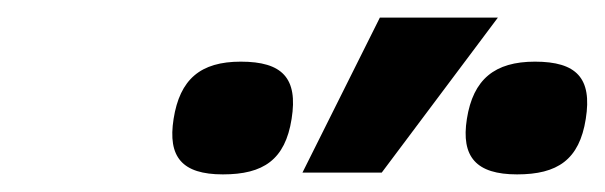

<svg xmlns="http://www.w3.org/2000/svg" viewBox="-20 -786 687 218"><path d="M587.4 -716C541.7 -716 517.2 -696 510.1 -651C503.3 -607.8 520.7 -588 567.1 -588C613 -588 637.8 -604.6 645.1 -651C652.5 -697.4 634.5 -716 587.4 -716ZM253.4 -716C207.6 -716 184.2 -696 177.1 -651C170.3 -607.8 186.6 -588 233.1 -588C279 -588 303.8 -604.6 311.1 -651C318.5 -697.4 300.5 -716 253.4 -716ZM545.3 -766H411.3L323.4 -590H413.4Z"/></svg>

Font: Fog Sans
Style: It
Weight: 700
Foundry: Intel Corporation
Version: Version 1.00